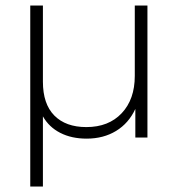

<svg xmlns="http://www.w3.org/2000/svg" viewBox="-20 -500 645 698"><path d="M516 -480V0H472V-104Q448 -52 402 -24Q356 4 295 4Q240 4 199 -17Q158 -38 136 -77V178H90V-480H136V-203Q136 -122 177.5 -80Q219 -38 294 -38Q375 -38 422.5 -88.5Q470 -139 470 -224V-480Z"/></svg>

Font: Montserrat Ace
Style: Light
Weight: 300
Designer: Julieta Ulanovsky
Foundry: Julieta Ulanovsky
Version: Version 1